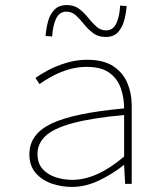

<svg xmlns="http://www.w3.org/2000/svg" viewBox="-20 -726 640 758"><path d="M264 12Q222 12 183.5 -1.5Q145 -15 120.5 -43.5Q96 -72 96 -117Q96 -197 184 -238.5Q272 -280 470 -298Q470 -340 457 -377.5Q444 -415 412 -438.5Q380 -462 322 -462Q284 -462 248.5 -451Q213 -440 184 -424Q155 -408 136 -394L120 -418Q137 -431 168.5 -448Q200 -465 240.5 -477.5Q281 -490 324 -490Q388 -490 426.5 -465Q465 -440 482.5 -399Q500 -358 500 -310V0H474L470 -74H468Q426 -40 372 -14Q318 12 264 12ZM266 -16Q314 -16 365 -39Q416 -62 470 -108V-272Q341 -260 266 -239.5Q191 -219 159.5 -189Q128 -159 128 -118Q128 -81 148.5 -58.5Q169 -36 200.5 -26Q232 -16 266 -16ZM397 -580Q368 -580 348 -595Q328 -610 312 -630Q296 -650 280 -665Q264 -680 242 -680Q214 -680 201 -651.5Q188 -623 186 -582L160 -584Q162 -613 169.5 -641Q177 -669 194.5 -687.5Q212 -706 244 -706Q273 -706 292.5 -691Q312 -676 328 -656Q344 -636 360.5 -621Q377 -606 399 -606Q427 -606 440 -635.5Q453 -665 454 -704L480 -702Q478 -674 470.5 -646Q463 -618 446 -599Q429 -580 397 -580Z"/></svg>

Font: Source Code Pro ExtraLight ExtraLight
Style: Regular
Weight: 250
Monospace: yes
Version: Version 1.018;hotconv 1.0.116;makeotfexe 2.5.65601